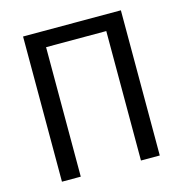

<svg xmlns="http://www.w3.org/2000/svg" viewBox="-99 -747 798 838"><g transform="rotate(-15 300.0 -328.0)"><path d="M79 0V-656H521V0H436V-585H164V0Z"/></g></svg>

Font: Source Code Variable
Style: Regular
Weight: 400
Monospace: yes
Designer: Paul D. Hunt, Teo Tuominen
Foundry: Adobe Systems Incorporated
Version: Version 1.010;hotconv 1.0.106;makeotfexe 2.5.65593